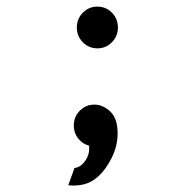

<svg xmlns="http://www.w3.org/2000/svg" viewBox="-20 -452 602 593"><path d="M255.4 -2Q239.3 -5.9 226.6 -18.6Q208 -37.1 208 -64.5Q208 -91.3 226.6 -110.1Q245.1 -128.9 271.5 -128.9Q294.9 -128.9 316.4 -111.3Q337.4 -94.2 341.8 -61.5Q343.3 -50.3 343.3 -39.6Q343.3 -0.5 324.2 37.1Q288.6 106.9 235.4 118.2Q221.2 121.1 207.5 121.1Q199.7 121.1 190.9 120.1Q201.2 91.8 210 66.9Q230.5 64.5 244.6 42.5Q255.4 25.9 255.4 8.3Q255.4 2.9 255.4 -2ZM235.8 -321.5Q217.3 -340.3 217.3 -367.2Q217.3 -394 235.8 -412.8Q254.4 -431.6 280.8 -431.6Q307.1 -431.6 325.7 -412.8Q344.2 -394 344.2 -367.2Q344.2 -340.3 325.7 -321.5Q307.1 -302.7 280.8 -302.7Q254.4 -302.7 235.8 -321.5Z"/></svg>

Font: NovaMono
Style: Regular
Weight: 400
Monospace: yes
Version: Version 1.2